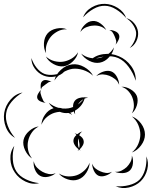

<svg xmlns="http://www.w3.org/2000/svg" viewBox="-117 -906 787 996"><path d="M347 -589Q375 -619 418.5 -625Q462 -631 500 -614Q538 -598 563.5 -563Q589 -528 587 -487Q575 -526 550.5 -559Q526 -592 496 -605Q466 -618 425 -613Q384 -608 347 -589ZM165 -488Q172 -519 198.5 -543.5Q225 -568 257 -572Q288 -576 319.5 -558.5Q351 -541 366 -513Q343 -534 314 -543Q285 -552 259 -549Q234 -545 208 -529.5Q182 -514 165 -488ZM382 -511Q395 -526 417.5 -534Q440 -542 459 -536Q478 -529 489.5 -507.5Q501 -486 501 -466Q494 -485 479.5 -496Q465 -507 450 -513Q435 -519 417 -520Q399 -521 382 -511ZM96 -440Q93 -450 94 -465Q95 -480 104 -486Q112 -493 127 -490Q142 -487 150 -481Q140 -483 132.5 -477.5Q125 -472 118 -467Q111 -462 104 -456.5Q97 -451 96 -440ZM513 -456Q536 -457 560 -443Q584 -429 593 -408Q601 -386 593 -359.5Q585 -333 567 -318Q578 -338 577.5 -359.5Q577 -381 570 -399Q564 -416 549.5 -432.5Q535 -449 513 -456ZM120 -373Q109 -373 95 -379Q81 -385 77 -395Q73 -406 80.5 -419.5Q88 -433 96 -440Q91 -430 93.5 -421Q96 -412 99 -403Q103 -395 106.5 -386Q110 -377 120 -373ZM-39 -191Q-72 -209 -86.5 -246.5Q-101 -284 -95 -321Q-89 -358 -63 -388.5Q-37 -419 0 -426Q-33 -407 -57 -378Q-81 -349 -85 -319Q-90 -289 -77 -254Q-64 -219 -39 -191ZM98 -259Q99 -286 116.5 -311Q134 -336 159 -344L161 -345Q145 -357 136 -373Q158 -355 185 -347Q196 -347 208 -343Q223 -342 238 -344Q250 -346 262 -351Q261 -370 271 -383Q279 -393 293.5 -397.5Q308 -402 323 -401Q324 -403 324 -404V-401Q332 -401 340 -398Q330 -398 322 -395Q310 -354 272 -332Q271 -322 273 -313Q268 -319 266 -328Q256 -323 247 -321Q253 -316 257 -310Q248 -316 238 -320Q216 -317 193 -326Q179 -325 166 -321Q146 -315 127 -299.5Q108 -284 98 -259ZM290 -368Q288 -366 287 -364Q304 -376 316 -392Q308 -387 301.5 -381Q295 -375 290 -368ZM567 -302Q595 -292 615 -265Q635 -238 635 -208Q635 -179 615 -152Q595 -125 567 -115Q590 -134 600.5 -159.5Q611 -185 611 -208Q611 -232 600.5 -257.5Q590 -283 567 -302ZM49 -84Q27 -98 13.5 -126Q0 -154 5 -180Q11 -206 34.5 -226.5Q58 -247 84 -250Q61 -238 47 -217Q33 -196 29 -175Q24 -154 28.5 -129.5Q33 -105 49 -84ZM301 -125Q297 -127 294 -129Q290 -126 285 -123Q289 -127 291 -132Q279 -140 271 -153Q263 -166 264 -178Q265 -193 280 -206Q276 -211 270 -214Q277 -213 284 -210Q296 -220 310 -224Q299 -217 294 -204Q303 -199 309.5 -191.5Q316 -184 317 -175Q319 -164 312.5 -152Q306 -140 296 -131Q298 -128 301 -125ZM288 -176Q287 -167 287.5 -156.5Q288 -146 293 -137Q296 -145 295.5 -154Q295 -163 293 -171Q293 -175 292 -179.5Q291 -184 289 -188Q289 -183 288 -176ZM86 44Q51 53 15.5 36Q-20 19 -40 -11Q-61 -41 -63 -80Q-65 -119 -43 -149Q-53 -114 -50.5 -77.5Q-48 -41 -32 -17Q-16 8 17 24Q50 40 86 44ZM567 -99Q575 -81 572.5 -58Q570 -35 557 -22Q543 -9 520 -8Q497 -7 479 -15Q498 -13 513.5 -21Q529 -29 540 -39Q551 -50 559.5 -65Q568 -80 567 -99ZM642 -95Q656 -63 647 -27Q638 9 613 34Q588 58 551.5 66.5Q515 75 483 60Q518 63 552 54.5Q586 46 606 27Q626 7 635.5 -26.5Q645 -60 642 -95ZM172 -8Q157 6 133 11Q109 16 91 6Q73 -4 64 -27Q55 -50 58 -70Q62 -50 75 -36.5Q88 -23 103 -15Q117 -7 135 -3.5Q153 0 172 -8ZM348 -62Q347 -35 330.5 -9.5Q314 16 289 25Q264 34 234.5 24.5Q205 15 188 -6Q211 8 236 9Q261 10 281 3Q301 -4 319.5 -20.5Q338 -37 348 -62ZM464 -15Q452 -2 431.5 5Q411 12 395 6Q379 -1 370 -20.5Q361 -40 361 -57Q367 -41 379 -31.5Q391 -22 404 -17Q417 -11 432.5 -9Q448 -7 464 -15ZM314 -816Q326 -849 359 -868Q392 -887 427 -886Q462 -885 494 -865Q526 -845 538 -812Q515 -839 485 -857.5Q455 -876 427 -876Q398 -877 367.5 -859.5Q337 -842 314 -816ZM538 -812Q562 -806 579 -785.5Q596 -765 599 -741Q602 -716 590 -692Q578 -668 556 -657Q573 -675 582 -697.5Q591 -720 589 -739Q586 -759 572 -779Q558 -799 538 -812ZM300 -740Q305 -760 323.5 -778Q342 -796 363 -797Q384 -799 404.5 -784Q425 -769 434 -750Q419 -765 400.5 -770Q382 -775 365 -773Q348 -772 330 -764.5Q312 -757 300 -740ZM122 -630Q109 -653 111 -683Q113 -713 130 -733Q147 -752 176.5 -758Q206 -764 230 -754Q204 -755 182.5 -743.5Q161 -732 148 -717Q134 -701 126 -678.5Q118 -656 122 -630ZM450 -750Q463 -751 479 -744.5Q495 -738 500 -726Q505 -715 498 -699Q491 -683 482 -674Q488 -686 485 -697Q482 -708 478 -717Q474 -727 468 -736.5Q462 -746 450 -750ZM474 -660Q470 -633 449 -609.5Q428 -586 401 -581Q374 -576 346 -590.5Q318 -605 304 -628Q325 -611 350 -606Q375 -601 397 -605Q418 -609 439.5 -622.5Q461 -636 474 -660ZM288 -635Q283 -609 261 -587.5Q239 -566 213 -562Q187 -559 160 -574Q133 -589 121 -613Q141 -595 165 -589Q189 -583 210 -586Q231 -589 252.5 -601Q274 -613 288 -635ZM217 -535Q198 -514 167 -508.5Q136 -503 109 -514Q82 -525 63.5 -550.5Q45 -576 46 -605Q55 -577 73 -554.5Q91 -532 113 -523Q134 -515 163 -518.5Q192 -522 217 -535Z"/></svg>

Font: Rubik Puddles
Style: Regular
Weight: 400
Designer: Hubert and Fischer, NaN
Foundry: Hubert and Fischer, NaN
Version: Version 2.200